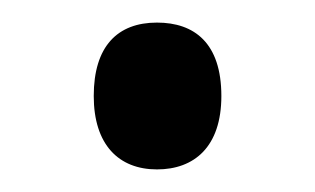

<svg xmlns="http://www.w3.org/2000/svg" viewBox="-20 -437 279 170"><path d="M63 -352C63 -309 85 -287 119 -287C152 -287 176 -307 176 -352C176 -399 152 -417 119 -417C84 -417 63 -396 63 -352Z"/></svg>

Font: Noto Sans Lao Condensed
Style: Regular
Weight: 400
Width: 3
Designer: Monotype Design Team
Foundry: Monotype Imaging Inc.
Version: Version 2.004